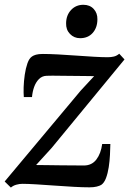

<svg xmlns="http://www.w3.org/2000/svg" viewBox="-24 -792 553 822"><path d="M379 -466Q366 -466 344 -466.5Q322 -467 296 -467Q270 -467 245 -467.5Q220 -468 201 -468Q182 -468 174.5 -467.5Q155.5 -466.5 142.5 -453.2Q129.5 -440 122.2 -419.8Q115 -399.5 113 -376.5H78Q76.5 -393 77.2 -418.8Q78 -444.5 82 -472Q86 -499.5 93.5 -521Q101 -542.5 113.5 -550.5Q119 -554.5 130 -557.8Q141 -561 159.5 -561Q186.5 -561 224.5 -559Q262.5 -557 302.8 -554Q343 -551 379 -549Q415 -547 437 -547Q451.5 -547 463.8 -550Q476 -553 486.5 -562L509 -537.5L197 -158.5L130.5 -85.5Q150.5 -85.5 179 -85Q207.5 -84.5 237.8 -84.2Q268 -84 294 -83.8Q320 -83.5 335 -83.5Q369 -83.5 388.5 -109Q408 -134.5 413.5 -175.5H448.5Q448 -155 446.8 -128.8Q445.5 -102.5 441.5 -76.2Q437.5 -50 429.8 -29.5Q422 -9 409.5 -0.5Q403 3.5 390.2 6.8Q377.5 10 359 10Q331 10 291.2 7.8Q251.5 5.5 209.2 2.5Q167 -0.5 130.5 -2.8Q94 -5 72 -5Q59 -5 45.8 -1.2Q32.5 2.5 22.5 11L-4 -15L321.5 -404ZM319 -628.5Q293 -628.5 275.5 -646.8Q258 -665 259 -693Q259.5 -727 280.2 -749.2Q301 -771.5 333 -771.5Q360.5 -771.5 377 -753.8Q393.5 -736 393 -709.5Q393 -674 373 -651.2Q353 -628.5 319 -628.5Z"/></svg>

Font: Merriweather 28pt Medium
Style: Italic
Weight: 500
Italic angle: -7.8°
Version: Version 2.101